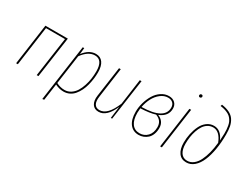

<svg xmlns="http://www.w3.org/2000/svg" viewBox="-94 -1327 2685 2113"><g transform="rotate(30 1249.0 -270.5)"><path d="M320.8 0 392.1 -499H150.9L81.1 0H59.1L131.8 -519H417L342.8 0Z M505.4 196.8 606.4 -519H625.5L616.7 -438Q685.1 -528.8 770.5 -528.8Q828.6 -528.8 859.6 -485.8Q890.6 -442.9 890.6 -362.8Q890.6 -322.8 885.3 -281.5Q879.9 -240.2 869.1 -197.8Q858.4 -155.3 840.1 -118.4Q821.8 -81.5 797.6 -52.5Q773.4 -23.4 739.3 -6.8Q705.1 9.8 664.6 9.8Q611.3 9.8 557.6 -17.1L527.8 193.8ZM665.5 -11.2Q709 -11.2 744.4 -34.4Q779.8 -57.6 802.5 -94Q825.2 -130.4 840.6 -177.7Q856 -225.1 862.3 -271.5Q868.7 -317.9 868.7 -362.8Q868.7 -508.8 769.5 -508.8Q685.1 -508.8 612.8 -408.2L560.5 -38.1Q611.8 -11.2 665.5 -11.2Z M1109.4 9.8Q1055.7 9.8 1029.8 -30.5Q1003.9 -70.8 1013.7 -140.1L1067.4 -519H1089.4L1036.6 -140.1Q1027.3 -77.1 1046.6 -44.2Q1065.9 -11.2 1109.4 -11.2Q1212.4 -11.2 1286.6 -194.8L1331.5 -519H1353.5L1279.3 0H1262.7L1282.2 -150.9Q1212.9 9.8 1109.4 9.8Z M1699.2 -528.8Q1746.6 -528.8 1775.4 -501.7Q1804.2 -474.6 1804.2 -429.2Q1804.2 -332 1697.3 -289.1Q1735.4 -275.4 1758.3 -245.1Q1781.2 -214.8 1781.2 -168.9Q1781.2 -125 1767.8 -90.1Q1754.4 -55.2 1731.2 -33.9Q1708 -12.7 1679.4 -1.5Q1650.9 9.8 1619.1 9.8Q1547.4 9.8 1506.3 -43.5Q1465.3 -96.7 1465.3 -195.8Q1465.3 -253.9 1482.2 -312.7Q1499 -371.6 1528.3 -419.9Q1557.6 -468.3 1602.5 -498.5Q1647.5 -528.8 1699.2 -528.8ZM1699.2 -508.8Q1649.4 -508.8 1605.7 -474.9Q1562 -440.9 1534.4 -388.2Q1506.8 -335.4 1495.1 -272.9Q1782.2 -278.8 1782.2 -429.2Q1782.2 -465.8 1760 -487.3Q1737.8 -508.8 1699.2 -508.8ZM1676.3 -280.8Q1606.4 -258.3 1491.2 -253.9Q1487.3 -219.7 1487.3 -195.8Q1487.3 -106 1521.7 -58.6Q1556.2 -11.2 1619.1 -11.2Q1678.7 -11.2 1718.5 -53Q1758.3 -94.7 1758.3 -168Q1758.3 -251 1676.3 -280.8Z M1997.1 -685.1Q1989.7 -685.1 1984.9 -690.2Q1980 -695.3 1980 -702.1Q1980 -711.4 1985.6 -717.3Q1991.2 -723.1 2001 -723.1Q2008.3 -723.1 2013.2 -718.3Q2018.1 -713.4 2018.1 -706.1Q2018.1 -697.3 2012.5 -691.2Q2006.8 -685.1 1997.1 -685.1ZM1983.9 -519 1911.1 0H1889.2L1961.9 -519Z M2224.1 9.8Q2160.2 9.8 2126.5 -37.4Q2092.8 -84.5 2092.8 -166Q2092.8 -223.6 2104.7 -279.8Q2116.7 -335.9 2139.9 -384.5Q2163.1 -433.1 2202.6 -463.1Q2242.2 -493.2 2292 -493.2Q2380.9 -493.2 2426.8 -384.8Q2431.2 -457 2431.2 -475.1Q2431.2 -504.9 2429.7 -526.9Q2428.2 -548.8 2423.6 -573.5Q2418.9 -598.1 2410.9 -616Q2402.8 -633.8 2388.9 -651.9Q2375 -669.9 2355.2 -682.1Q2335.4 -694.3 2307.4 -703.9Q2279.3 -713.4 2243.2 -717.8L2250 -737.8Q2310.5 -729 2350.8 -708.5Q2391.1 -688 2413.3 -653.8Q2435.5 -619.6 2444.3 -577.6Q2453.1 -535.6 2453.1 -476.1Q2453.1 -374 2438.2 -286.1Q2423.3 -198.2 2395 -132.1Q2366.7 -65.9 2322.8 -28.1Q2278.8 9.8 2224.1 9.8ZM2224.1 -11.2Q2266.6 -11.2 2301.5 -38.1Q2336.4 -64.9 2360.4 -112.5Q2384.3 -160.2 2399.9 -220.5Q2415.5 -280.8 2422.9 -353Q2375.5 -473.1 2293 -473.1Q2256.3 -473.1 2226.1 -454.6Q2195.8 -436 2175.8 -405.3Q2155.8 -374.5 2142.1 -334Q2128.4 -293.5 2122.3 -251.5Q2116.2 -209.5 2116.2 -166Q2116.2 -93.3 2144 -52.2Q2171.9 -11.2 2224.1 -11.2Z"/></g></svg>

Font: Fira Sans Compressed Thin
Style: Italic
Weight: 100
Width: 3
Italic angle: -8°
Designer: Carrois Corporate & Edenspiekermann AG
Foundry: Carrois Corporate GbR & Edenspiekermann AG
Version: Version 4.203;PS 004.203;hotconv 1.0.88;makeotf.lib2.5.64775